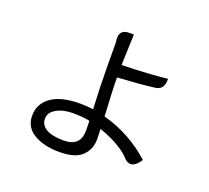

<svg xmlns="http://www.w3.org/2000/svg" viewBox="-138 -957 1275 1174"><g transform="rotate(20 500.0 -369.5)"><path d="M467 -132 466 -196Q420 -206 356 -206Q292 -206 249 -181Q206 -157 206 -115Q206 -74 246 -51Q286 -29 358 -29Q467 -29 467 -132ZM541 -785 534 -584Q722 -589 830 -602Q833 -527 768 -523Q694 -513 534 -503Q534 -427 544 -253Q720 -205 855 -83Q807 -7 757 -48Q696 -120 547 -173Q549 -121 549 -106Q549 -39 504 3Q460 46 358 46Q256 46 191 7Q126 -31 126 -107Q126 -184 190 -230Q254 -276 378 -276Q421 -276 463 -270Q455 -432 455 -537Q455 -643 454 -699L452 -720Q446 -785 511 -785Z"/></g></svg>

Font: Swei Toothpaste CJK TC
Style: Regular
Weight: 400
Version: Version 1.0